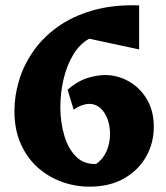

<svg xmlns="http://www.w3.org/2000/svg" viewBox="-20 -679 622 719"><path d="M315 20Q261 20 210.5 1.5Q160 -17 120.5 -52.5Q81 -88 57.5 -141Q34 -194 34 -263Q34 -319 51 -376.5Q68 -434 103.5 -485.5Q139 -537 194 -577Q249 -617 325.5 -639.5Q402 -662 501 -659V-494L314 -534Q279 -515 254.5 -474.5Q230 -434 218 -382.5Q206 -331 206 -278Q206 -220 221 -170.5Q236 -121 265.5 -92Q295 -63 340 -65Q366 -83 379 -113Q392 -143 392 -177Q392 -208 382.5 -233.5Q373 -259 355.5 -274.5Q338 -290 315 -290Q302 -290 286.5 -284.5Q271 -279 256 -268L233 -343Q268 -374 305 -386Q342 -398 373 -398Q421 -398 463 -374Q505 -350 530.5 -306.5Q556 -263 556 -204Q556 -144 527.5 -93Q499 -42 445 -11Q391 20 315 20Z"/></svg>

Font: Eczar
Style: Bold
Weight: 700
Designer: Vaibhav Singh
Foundry: Rosetta Type Foundry
Version: Version 2.000